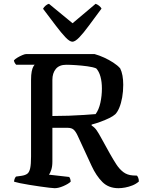

<svg xmlns="http://www.w3.org/2000/svg" viewBox="-20 -988 759 1008"><path d="M267 0Q260 0 238.5 -2.5Q217 -5 189.5 -9Q162 -13 134 -17.5Q106 -22 84.5 -26.5Q63 -31 54 -34Q54 -42 57 -49.5Q60 -57 64 -61L93 -65Q113 -68 123.5 -76Q134 -84 138.5 -105Q143 -126 143 -166V-568Q143 -596 146.5 -613Q150 -630 155 -638.5Q160 -647 162 -648H65Q61 -652 57.5 -658Q54 -664 53 -671Q59 -678 71.5 -685.5Q84 -693 97 -698.5Q110 -704 116 -704H477Q502 -697 527 -685.5Q552 -674 574.5 -659.5Q597 -645 611 -629Q619 -613 623 -591Q627 -569 627 -543Q627 -508 621.5 -477Q616 -446 606.5 -423Q597 -400 585 -388Q574 -378 553.5 -368Q533 -358 508.5 -349Q484 -340 461 -334V-329Q477 -319 487 -304.5Q497 -290 509 -268L556 -183Q574 -151 590.5 -125.5Q607 -100 627.5 -84.5Q648 -69 677 -67L699 -66Q702 -63 705.5 -55Q709 -47 709 -35Q694 -22 675 -14.5Q656 -7 637 -3.5Q618 0 602 0Q550 0 517.5 -32.5Q485 -65 461 -117L388 -275Q378 -297 367 -307Q356 -317 335 -317H255V-139Q255 -114 249 -96Q243 -78 237 -71L343 -59Q346 -56 348.5 -49Q351 -42 351 -34Q338 -22 312.5 -11Q287 0 267 0ZM255 -379Q299 -379 341.5 -380.5Q384 -382 420.5 -384.5Q457 -387 482 -389Q499 -412 507 -448.5Q515 -485 515 -523Q515 -558 507.5 -585.5Q500 -613 485 -629Q468 -636 438.5 -640Q409 -644 378.5 -646Q348 -648 328 -648Q291 -648 273 -626Q255 -604 255 -569ZM360 -769Q346 -769 324 -792Q302 -815 272.5 -854Q243 -893 206 -942Q210 -950 219 -958Q228 -966 237 -968L361 -866L482 -968Q491 -965 500 -958Q509 -951 513 -943Q475 -892 446 -852.5Q417 -813 395.5 -791Q374 -769 360 -769Z"/></svg>

Font: Texturina Medium 12pt Medium
Style: Regular
Weight: 500
Version: Version 1.002